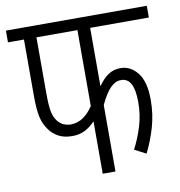

<svg xmlns="http://www.w3.org/2000/svg" viewBox="-73 -689 710 757"><g transform="rotate(-10 282.0 -311.0)"><path d="M329 -575V-341Q348 -369 369.5 -383.5Q391 -398 419 -398Q459 -398 487 -362.5Q515 -327 515 -255Q515 -197 500 -145.5Q485 -94 462 -48L416 -72Q437 -112 451 -157.5Q465 -203 465 -254Q465 -352 413 -351Q391 -352 370.5 -331.5Q350 -311 329 -266V0H278V-210Q261 -191 238.5 -179Q216 -167 186 -167Q154 -167 131.5 -179Q109 -191 95 -211Q78 -233 71 -263.5Q64 -294 64 -350V-575H0V-622H564V-575ZM114 -575V-352Q114 -301 119 -277Q124 -253 136 -238Q155 -214 188 -213Q217 -214 238.5 -229Q260 -244 278 -271V-575Z"/></g></svg>

Font: Noto Sans ExtraCondensed Light
Style: Italic
Weight: 300
Width: 2
Italic angle: -12°
Designer: Monotype Design Team
Foundry: Monotype Imaging Inc.
Version: Version 2.013; ttfautohint (v1.8.4.7-5d5b)